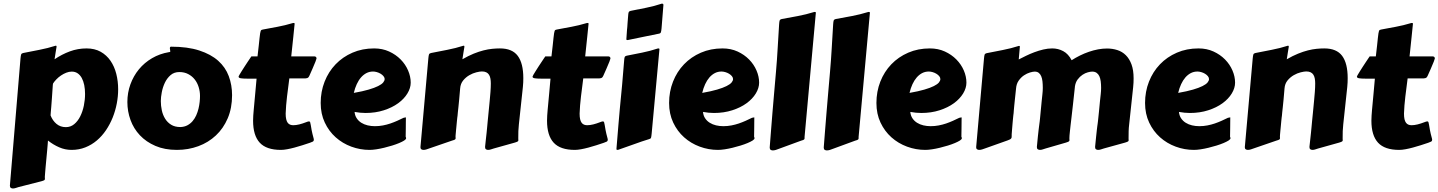

<svg xmlns="http://www.w3.org/2000/svg" viewBox="-20 -817 8083 1079"><path d="M276.9 -340.8Q273.9 -293.9 271.7 -264.6Q269.5 -235.4 268.1 -217Q266.6 -198.7 265.6 -188.2Q264.6 -177.7 264.2 -168.5Q275.4 -139.2 297.4 -120.8Q319.3 -102.5 350.1 -102.5Q377 -102.5 397.2 -119.4Q417.5 -136.2 430.9 -163.1Q444.3 -189.9 451.2 -223.1Q458 -256.3 458 -289.1Q458 -315.9 453.4 -338.9Q448.7 -361.8 439.5 -378.7Q430.2 -395.5 416.3 -405Q402.3 -414.6 383.3 -414.6Q367.7 -414.6 352.3 -408.4Q336.9 -402.3 322.8 -392.8Q308.6 -383.3 297.1 -371.3Q285.6 -359.4 278.3 -348.1ZM286.6 -483.9Q327.6 -511.7 372.6 -528.3Q417.5 -544.9 466.3 -544.9Q512.2 -544.9 545.7 -526.1Q579.1 -507.3 601.1 -475.3Q623 -443.4 633.5 -401.9Q644 -360.4 644 -314.9Q644 -275.4 636.2 -234.9Q628.4 -194.3 613.3 -156.5Q598.1 -118.7 575.7 -85.4Q553.2 -52.2 524.2 -27.6Q495.1 -2.9 459.5 11.2Q423.8 25.4 382.3 25.4Q345.7 25.4 312.3 10.7Q278.8 -3.9 249.5 -27.3Q249.5 -24.9 248.3 -9.5Q247.1 5.9 245.1 27.8Q243.2 49.8 240.7 75Q238.3 100.1 236.3 122.1Q234.4 144 233.2 159.4Q231.9 174.8 231.9 177.2Q231.9 181.2 232.2 183.8Q232.4 186.5 232.4 189Q232.4 192.9 228.8 195.6Q225.1 198.2 212.4 201.7L84 234.4Q78.6 235.8 69.8 239Q61 242.2 52.7 242.2Q45.9 242.2 40.8 238.8Q35.6 235.4 35.6 226.1L95.2 -488.8Q96.7 -504.9 98.9 -511Q101.1 -517.1 109.9 -519Q154.3 -527.8 201.2 -536.9Q248 -545.9 292.5 -560.1Q296.4 -560.1 297.1 -558.8Q297.9 -557.6 297.9 -555.2Q297.9 -554.2 297.6 -552.2Q297.4 -550.3 296.1 -543.5Q294.9 -536.6 292.7 -522.7Q290.5 -508.8 286.6 -483.9Z M974.1 25.4Q905.3 25.4 853.3 2.9Q801.3 -19.5 766.1 -56.9Q731 -94.2 713.4 -142.8Q695.8 -191.4 695.8 -243.7Q695.8 -295.9 712.9 -343Q730 -390.1 760.7 -427.5Q791.5 -464.8 834.5 -490Q877.4 -515.1 929.2 -523.9Q937 -524.4 937 -527.3Q937 -532.7 935.8 -537.4Q934.6 -542 934.6 -545.4Q934.6 -550.8 936.5 -552.7Q938.5 -554.7 940.9 -554.7Q1034.2 -554.7 1099.6 -533.4Q1165 -512.2 1206.1 -475.6Q1247.1 -439 1265.6 -389.2Q1284.2 -339.4 1284.2 -282.2Q1284.2 -209.5 1259.8 -152.3Q1235.4 -95.2 1193.1 -55.7Q1150.9 -16.1 1094.5 4.6Q1038.1 25.4 974.1 25.4ZM883.8 -249Q883.8 -222.7 889.4 -196.8Q895 -170.9 908 -149.9Q920.9 -128.9 941.9 -116Q962.9 -103 994.1 -103Q1016.6 -104 1033.4 -113Q1050.3 -122.1 1062.5 -136.5Q1074.7 -150.9 1082.8 -168.9Q1090.8 -187 1095.5 -206.3Q1100.1 -225.6 1102.1 -244.1Q1104 -262.7 1104 -277.8Q1104 -303.2 1096.4 -327.6Q1088.9 -352.1 1074.2 -370.6Q1059.6 -389.2 1037.8 -400.6Q1016.1 -412.1 987.8 -412.1Q958.5 -412.1 938.5 -394.8Q918.5 -377.4 906.5 -352.1Q894.5 -326.7 889.2 -298.6Q883.8 -270.5 883.8 -249Z M1606 -376.5Q1599.1 -325.2 1593 -274.2Q1586.9 -223.1 1585.4 -178.7Q1585.4 -159.7 1588.4 -147Q1591.3 -134.3 1596.9 -127Q1602.5 -119.6 1610.4 -116.5Q1618.2 -113.3 1627.9 -113.3Q1643.6 -113.3 1662.1 -117.9Q1680.7 -122.6 1699.2 -129.9Q1705.1 -132.3 1709.2 -133.5Q1713.4 -134.8 1716.3 -134.8Q1721.2 -134.8 1722.9 -130.4Q1724.6 -126 1726.3 -115Q1728 -104 1731.4 -85.4Q1734.9 -66.9 1742.7 -38.6Q1743.2 -36.1 1743.4 -34.4Q1743.7 -32.7 1743.7 -31.2Q1743.7 -24.4 1738.5 -21.5Q1733.4 -18.6 1721.7 -14.6Q1701.7 -7.8 1679.4 -0.7Q1657.2 6.3 1635.5 12.2Q1613.8 18.1 1593.8 21.7Q1573.7 25.4 1558.6 25.4Q1477.1 25.4 1439.7 -15.1Q1402.3 -55.7 1402.3 -138.7Q1402.3 -152.8 1403.3 -167.7Q1404.3 -182.6 1405.8 -198.7Q1410.6 -247.6 1414.3 -291.3Q1418 -335 1421.9 -375H1370.6Q1344.2 -375 1332.5 -377.2Q1320.8 -379.4 1320.8 -386.2Q1320.8 -388.2 1325.7 -396.7Q1330.6 -405.3 1338.1 -417.2Q1345.7 -429.2 1354.5 -442.9Q1363.3 -456.5 1371.3 -468.5Q1379.4 -480.5 1385.3 -489.3Q1391.1 -498 1392.6 -500H1427.2Q1431.6 -537.1 1434.3 -562.3Q1437 -587.4 1438.7 -604Q1440.4 -620.6 1441.9 -629.6Q1443.4 -638.7 1445.1 -643.1Q1446.8 -647.5 1449.5 -648.7Q1452.1 -649.9 1456.5 -650.9Q1478.5 -655.3 1499 -658.9Q1519.5 -662.6 1540 -666.5Q1560.5 -670.4 1581.8 -675.5Q1603 -680.7 1626 -687.5Q1627.4 -687.5 1627.9 -687.7Q1628.4 -688 1629.9 -688Q1635.7 -688 1635.7 -684.1V-683.1Q1633.3 -656.2 1628.2 -608.4Q1623 -560.5 1616.7 -500H1747.6Q1751.5 -500 1755.1 -497.3Q1758.8 -494.6 1758.8 -488.3Q1758.8 -485.8 1752.9 -470.7Q1747.1 -455.6 1736.3 -431.2L1718.8 -391.6Q1715.3 -384.3 1711.7 -380.9Q1708 -377.4 1696.8 -376.5Z M2082.5 -544.9Q2128.9 -544.9 2166.7 -527.6Q2204.6 -510.3 2231.7 -482.7Q2258.8 -455.1 2273.4 -420.9Q2288.1 -386.7 2288.1 -352.5Q2288.1 -322.3 2269.5 -291.7Q2251 -261.2 2217.5 -236.8Q2184.1 -212.4 2137.2 -197.3Q2090.3 -182.1 2034.2 -182.1Q2004.9 -182.1 1972.7 -188Q1974.6 -167 1984.9 -151.9Q1995.1 -136.7 2010.7 -127Q2026.4 -117.2 2046.1 -112.5Q2065.9 -107.9 2086.9 -107.9Q2110.4 -107.9 2132.1 -112.1Q2153.8 -116.2 2173.8 -123Q2193.8 -129.9 2212.4 -138.2Q2231 -146.5 2247.6 -154.8Q2252 -155.8 2255.1 -156.5Q2258.3 -157.2 2261.2 -157.2Q2261.2 -157.2 2261 -149.4Q2260.7 -141.6 2260.7 -127.4Q2260.7 -113.3 2260.5 -93.3Q2260.3 -73.2 2259.8 -48.8Q2261.2 -46.4 2261.7 -43.9Q2262.2 -41.5 2262.2 -40Q2262.2 -34.2 2251.5 -27.3Q2240.7 -20.5 2223.4 -13.2Q2206.1 -5.9 2183.8 1Q2161.6 7.8 2138.7 13.4Q2115.7 19 2094.2 22.2Q2072.8 25.4 2056.6 25.4Q2003.9 25.4 1954.3 7.1Q1904.8 -11.2 1866.5 -45.4Q1828.1 -79.6 1805.2 -128.4Q1782.2 -177.2 1782.2 -238.3Q1782.2 -302.2 1804.2 -358.2Q1826.2 -414.1 1866 -455.6Q1905.8 -497.1 1960.9 -521Q2016.1 -544.9 2082.5 -544.9ZM2076.7 -415Q2056.6 -415 2039.8 -406.5Q2022.9 -397.9 2009 -382.1Q1995.1 -366.2 1984.9 -344Q1974.6 -321.8 1968.3 -294.9Q2018.6 -303.7 2051.8 -313.5Q2085 -323.2 2105 -333.3Q2125 -343.3 2133.3 -353.3Q2141.6 -363.3 2141.6 -372.6Q2141.6 -381.3 2135 -389.2Q2128.4 -397 2118.7 -402.8Q2108.9 -408.7 2097.4 -411.9Q2085.9 -415 2076.7 -415Z M2754.4 17.6Q2749 19 2740.2 22.2Q2731.4 25.4 2723.1 25.4Q2716.3 25.4 2711.2 22Q2706.1 18.6 2706.1 10.3V7.3Q2709 -19 2710.9 -37.4Q2712.9 -55.7 2714.6 -70.6Q2716.3 -85.4 2717.5 -100.3Q2718.8 -115.2 2720.7 -135Q2722.7 -154.8 2725.3 -181.9Q2728 -209 2731.9 -249.5Q2734.4 -274.4 2736.3 -300.3Q2738.3 -326.2 2738.3 -348.1Q2738.3 -362.8 2736.1 -375.2Q2733.9 -387.7 2728.3 -396.7Q2722.7 -405.8 2712.9 -410.6Q2703.1 -415.5 2688 -415.5Q2676.8 -415.5 2657 -410.6Q2637.2 -405.8 2617.7 -394.5Q2598.1 -383.3 2583 -365Q2567.9 -346.7 2565.9 -319.8Q2563 -283.7 2560.5 -258.1Q2558.1 -232.4 2556.2 -214.6Q2554.2 -196.8 2553 -185.5Q2551.8 -174.3 2551.3 -166.5Q2550.8 -164.6 2549.8 -155.8Q2548.8 -147 2547.6 -134.8Q2546.4 -122.6 2545.2 -108.9Q2543.9 -95.2 2542.7 -83Q2541.5 -70.8 2540.8 -62Q2540 -53.2 2540 -51.3Q2540 -47.4 2540.3 -44.7Q2540.5 -42 2540.5 -39.6Q2540.5 -35.6 2536.9 -33Q2533.2 -30.3 2520.5 -26.9L2391.1 17.6Q2385.7 19.5 2377 22.5Q2368.2 25.4 2359.9 25.4Q2353 25.4 2347.9 22Q2342.8 18.6 2342.8 10.3L2387.2 -488.8Q2388.7 -504.9 2390.9 -511Q2393.1 -517.1 2401.9 -519Q2446.3 -527.8 2493.2 -536.9Q2540 -545.9 2584.5 -560.1Q2588.4 -560.1 2589.1 -558.8Q2589.8 -557.6 2589.8 -555.2Q2589.8 -554.2 2589.6 -552.2Q2589.4 -550.3 2588.1 -543.5Q2586.9 -536.6 2584.7 -522.7Q2582.5 -508.8 2578.6 -483.9Q2612.3 -503.4 2641.8 -515.4Q2671.4 -527.3 2697.5 -533.9Q2723.6 -540.5 2746.6 -542.7Q2769.5 -544.9 2789.6 -544.9Q2858.4 -544.9 2889.6 -503.2Q2920.9 -461.4 2920.9 -377.9Q2920.9 -366.2 2920.4 -353.8Q2919.9 -341.3 2918.5 -328.1L2896 -118.2Q2893.6 -97.7 2893.1 -80.3Q2892.6 -63 2892.6 -40Q2892.6 -36.1 2892.8 -33.4Q2893.1 -30.8 2893.1 -28.8Q2893.1 -24.4 2889.4 -22Q2885.7 -19.5 2873 -15.6Z M3257.8 -376.5Q3251 -325.2 3244.9 -274.2Q3238.8 -223.1 3237.3 -178.7Q3237.3 -159.7 3240.2 -147Q3243.2 -134.3 3248.8 -127Q3254.4 -119.6 3262.2 -116.5Q3270 -113.3 3279.8 -113.3Q3295.4 -113.3 3314 -117.9Q3332.5 -122.6 3351.1 -129.9Q3356.9 -132.3 3361.1 -133.5Q3365.2 -134.8 3368.2 -134.8Q3373 -134.8 3374.8 -130.4Q3376.5 -126 3378.2 -115Q3379.9 -104 3383.3 -85.4Q3386.7 -66.9 3394.5 -38.6Q3395 -36.1 3395.3 -34.4Q3395.5 -32.7 3395.5 -31.2Q3395.5 -24.4 3390.4 -21.5Q3385.3 -18.6 3373.5 -14.6Q3353.5 -7.8 3331.3 -0.7Q3309.1 6.3 3287.4 12.2Q3265.6 18.1 3245.6 21.7Q3225.6 25.4 3210.4 25.4Q3128.9 25.4 3091.6 -15.1Q3054.2 -55.7 3054.2 -138.7Q3054.2 -152.8 3055.2 -167.7Q3056.2 -182.6 3057.6 -198.7Q3062.5 -247.6 3066.2 -291.3Q3069.8 -335 3073.7 -375H3022.5Q2996.1 -375 2984.4 -377.2Q2972.7 -379.4 2972.7 -386.2Q2972.7 -388.2 2977.5 -396.7Q2982.4 -405.3 2990 -417.2Q2997.6 -429.2 3006.3 -442.9Q3015.1 -456.5 3023.2 -468.5Q3031.2 -480.5 3037.1 -489.3Q3043 -498 3044.4 -500H3079.1Q3083.5 -537.1 3086.2 -562.3Q3088.9 -587.4 3090.6 -604Q3092.3 -620.6 3093.8 -629.6Q3095.2 -638.7 3096.9 -643.1Q3098.6 -647.5 3101.3 -648.7Q3104 -649.9 3108.4 -650.9Q3130.4 -655.3 3150.9 -658.9Q3171.4 -662.6 3191.9 -666.5Q3212.4 -670.4 3233.6 -675.5Q3254.9 -680.7 3277.8 -687.5Q3279.3 -687.5 3279.8 -687.7Q3280.3 -688 3281.7 -688Q3287.6 -688 3287.6 -684.1V-683.1Q3285.2 -656.2 3280 -608.4Q3274.9 -560.5 3268.6 -500H3399.4Q3403.3 -500 3407 -497.3Q3410.6 -494.6 3410.6 -488.3Q3410.6 -485.8 3404.8 -470.7Q3398.9 -455.6 3388.2 -431.2L3370.6 -391.6Q3367.2 -384.3 3363.5 -380.9Q3359.9 -377.4 3348.6 -376.5Z M3463.4 -207Q3469.7 -273.9 3476.1 -339.4Q3482.4 -404.8 3487.3 -473.6Q3488.3 -489.7 3490.5 -495.8Q3492.7 -502 3501.5 -503.9Q3543 -512.2 3588.4 -521.2Q3633.8 -530.3 3676.3 -544.4Q3677.7 -544.9 3680.7 -544.9Q3686 -544.9 3686 -541L3642.1 -65.4Q3640.6 -49.3 3638.7 -43.2Q3636.7 -37.1 3627.9 -35.2Q3586.4 -22.5 3543.9 -6.8Q3501.5 8.8 3454.1 24.9Q3452.6 25.4 3449.7 25.4Q3444.3 25.4 3444.3 20.5Q3444.3 20 3445.3 7.3Q3446.3 -5.4 3448 -25.4Q3449.7 -45.4 3451.7 -70.3Q3453.6 -95.2 3455.8 -120.1Q3458 -145 3460 -168Q3461.9 -190.9 3463.4 -207ZM3500 -596.7Q3501.5 -617.7 3502.2 -628.9Q3502.9 -640.1 3503.4 -645.8Q3503.9 -651.4 3503.9 -652.8Q3503.9 -654.3 3504.2 -655Q3504.4 -655.8 3504.6 -658Q3504.9 -660.2 3505.4 -667.2Q3505.9 -674.3 3506.8 -688Q3507.8 -701.7 3509.8 -725.6Q3510.7 -741.7 3512.9 -747.8Q3515.1 -753.9 3523.9 -755.9Q3565.4 -764.2 3610.8 -773.2Q3656.2 -782.2 3698.7 -796.4Q3700.2 -796.9 3703.1 -796.9Q3704.6 -793.9 3707 -793L3708.5 -792L3697.8 -658.2Q3696.3 -642.1 3694.1 -635.7Q3691.9 -629.4 3683.6 -627.9Q3642.1 -620.1 3599.6 -610.8Q3557.1 -601.6 3509.8 -592.3Q3508.3 -591.8 3505.4 -591.8Q3500 -591.8 3500 -596.7Z M4040.5 -544.9Q4086.9 -544.9 4124.8 -527.6Q4162.6 -510.3 4189.7 -482.7Q4216.8 -455.1 4231.4 -420.9Q4246.1 -386.7 4246.1 -352.5Q4246.1 -322.3 4227.5 -291.7Q4209 -261.2 4175.5 -236.8Q4142.1 -212.4 4095.2 -197.3Q4048.3 -182.1 3992.2 -182.1Q3962.9 -182.1 3930.7 -188Q3932.6 -167 3942.9 -151.9Q3953.1 -136.7 3968.8 -127Q3984.4 -117.2 4004.2 -112.5Q4023.9 -107.9 4044.9 -107.9Q4068.4 -107.9 4090.1 -112.1Q4111.8 -116.2 4131.8 -123Q4151.9 -129.9 4170.4 -138.2Q4189 -146.5 4205.6 -154.8Q4210 -155.8 4213.1 -156.5Q4216.3 -157.2 4219.2 -157.2Q4219.2 -157.2 4219 -149.4Q4218.8 -141.6 4218.8 -127.4Q4218.8 -113.3 4218.5 -93.3Q4218.3 -73.2 4217.8 -48.8Q4219.2 -46.4 4219.7 -43.9Q4220.2 -41.5 4220.2 -40Q4220.2 -34.2 4209.5 -27.3Q4198.7 -20.5 4181.4 -13.2Q4164.1 -5.9 4141.8 1Q4119.6 7.8 4096.7 13.4Q4073.7 19 4052.2 22.2Q4030.8 25.4 4014.6 25.4Q3961.9 25.4 3912.4 7.1Q3862.8 -11.2 3824.5 -45.4Q3786.1 -79.6 3763.2 -128.4Q3740.2 -177.2 3740.2 -238.3Q3740.2 -302.2 3762.2 -358.2Q3784.2 -414.1 3824 -455.6Q3863.8 -497.1 3918.9 -521Q3974.1 -544.9 4040.5 -544.9ZM4034.7 -415Q4014.6 -415 3997.8 -406.5Q3981 -397.9 3967 -382.1Q3953.1 -366.2 3942.9 -344Q3932.6 -321.8 3926.3 -294.9Q3976.6 -303.7 4009.8 -313.5Q4043 -323.2 4063 -333.3Q4083 -343.3 4091.3 -353.3Q4099.6 -363.3 4099.6 -372.6Q4099.6 -381.3 4093 -389.2Q4086.4 -397 4076.7 -402.8Q4066.9 -408.7 4055.4 -411.9Q4043.9 -415 4034.7 -415Z M4340.8 -413.1Q4346.7 -480 4350.3 -545.4Q4354 -610.8 4358.4 -679.7Q4359.4 -695.8 4361.6 -701.9Q4363.8 -708 4372.6 -710Q4418 -718.3 4463.6 -726.8Q4509.3 -735.4 4555.2 -749.5Q4556.6 -750 4559.6 -750Q4564.9 -750 4564.9 -745.1L4501.5 -47.9V-39.6Q4501.5 -35.2 4498 -32.5Q4494.6 -29.8 4481.9 -26.4L4354 20.5Q4348.6 22.9 4339.8 25.6Q4331.1 28.3 4322.8 28.3Q4315.9 28.3 4310.8 24.9Q4305.7 21.5 4305.7 13.2V10.3Q4309.6 -39.1 4313.2 -86.2Q4316.9 -133.3 4321 -183.6Q4325.2 -233.9 4330.1 -290Q4335 -346.2 4340.8 -413.1Z M4644.5 -413.1Q4650.4 -480 4654.1 -545.4Q4657.7 -610.8 4662.1 -679.7Q4663.1 -695.8 4665.3 -701.9Q4667.5 -708 4676.3 -710Q4721.7 -718.3 4767.3 -726.8Q4813 -735.4 4858.9 -749.5Q4860.4 -750 4863.3 -750Q4868.7 -750 4868.7 -745.1L4805.2 -47.9V-39.6Q4805.2 -35.2 4801.8 -32.5Q4798.3 -29.8 4785.6 -26.4L4657.7 20.5Q4652.3 22.9 4643.6 25.6Q4634.8 28.3 4626.5 28.3Q4619.6 28.3 4614.5 24.9Q4609.4 21.5 4609.4 13.2V10.3Q4613.3 -39.1 4616.9 -86.2Q4620.6 -133.3 4624.8 -183.6Q4628.9 -233.9 4633.8 -290Q4638.7 -346.2 4644.5 -413.1Z M5205.6 -544.9Q5252 -544.9 5289.8 -527.6Q5327.6 -510.3 5354.7 -482.7Q5381.8 -455.1 5396.5 -420.9Q5411.1 -386.7 5411.1 -352.5Q5411.1 -322.3 5392.6 -291.7Q5374 -261.2 5340.6 -236.8Q5307.1 -212.4 5260.3 -197.3Q5213.4 -182.1 5157.2 -182.1Q5127.9 -182.1 5095.7 -188Q5097.7 -167 5107.9 -151.9Q5118.2 -136.7 5133.8 -127Q5149.4 -117.2 5169.2 -112.5Q5189 -107.9 5210 -107.9Q5233.4 -107.9 5255.1 -112.1Q5276.9 -116.2 5296.9 -123Q5316.9 -129.9 5335.4 -138.2Q5354 -146.5 5370.6 -154.8Q5375 -155.8 5378.2 -156.5Q5381.3 -157.2 5384.3 -157.2Q5384.3 -157.2 5384 -149.4Q5383.8 -141.6 5383.8 -127.4Q5383.8 -113.3 5383.5 -93.3Q5383.3 -73.2 5382.8 -48.8Q5384.3 -46.4 5384.8 -43.9Q5385.3 -41.5 5385.3 -40Q5385.3 -34.2 5374.5 -27.3Q5363.8 -20.5 5346.4 -13.2Q5329.1 -5.9 5306.9 1Q5284.7 7.8 5261.7 13.4Q5238.8 19 5217.3 22.2Q5195.8 25.4 5179.7 25.4Q5127 25.4 5077.4 7.1Q5027.8 -11.2 4989.5 -45.4Q4951.2 -79.6 4928.2 -128.4Q4905.3 -177.2 4905.3 -238.3Q4905.3 -302.2 4927.2 -358.2Q4949.2 -414.1 4989 -455.6Q5028.8 -497.1 5084 -521Q5139.2 -544.9 5205.6 -544.9ZM5199.7 -415Q5179.7 -415 5162.8 -406.5Q5146 -397.9 5132.1 -382.1Q5118.2 -366.2 5107.9 -344Q5097.7 -321.8 5091.3 -294.9Q5141.6 -303.7 5174.8 -313.5Q5208 -323.2 5228 -333.3Q5248 -343.3 5256.3 -353.3Q5264.6 -363.3 5264.6 -372.6Q5264.6 -381.3 5258.1 -389.2Q5251.5 -397 5241.7 -402.8Q5231.9 -408.7 5220.5 -411.9Q5209 -415 5199.7 -415Z M6182.6 17.6Q6177.2 19 6168.5 22.2Q6159.7 25.4 6151.4 25.4Q6144.5 25.4 6139.4 22Q6134.3 18.6 6134.3 10.3V7.3Q6137.7 -28.3 6140.1 -50.5Q6142.6 -72.8 6144 -86.4Q6145.5 -100.1 6146.5 -107.2Q6147.5 -114.3 6148.4 -120.4Q6149.4 -126.5 6150.1 -133.8Q6150.9 -141.1 6152.3 -154.5Q6153.8 -168 6156 -190.2Q6158.2 -212.4 6161.6 -248.5Q6163.6 -268.1 6165.8 -287.4Q6168 -306.6 6168 -322.8Q6168 -343.3 6165.8 -360.1Q6163.6 -377 6158 -388.9Q6152.3 -400.9 6142.6 -407.7Q6132.8 -414.6 6117.7 -414.6Q6108.4 -414.6 6093.5 -410.6Q6078.6 -406.7 6063.5 -396.7Q6048.3 -386.7 6036.1 -370.4Q6023.9 -354 6020.5 -329.1V-327.1Q6014.6 -271.5 6010 -230.7Q6005.4 -189.9 6002 -160.6Q5998.5 -131.3 5996.3 -111.8Q5994.1 -92.3 5992.7 -78.9Q5991.2 -65.4 5990.5 -56.6Q5989.7 -47.9 5989.7 -40Q5989.7 -36.1 5990 -33.4Q5990.2 -30.8 5990.2 -28.8Q5990.2 -24.9 5986.6 -22.2Q5982.9 -19.5 5970.2 -15.6L5855.5 17.6Q5850.1 19 5841.3 22.2Q5832.5 25.4 5824.2 25.4Q5817.4 25.4 5812.3 22Q5807.1 18.6 5807.1 10.3V7.3Q5810.5 -28.3 5812.7 -50.5Q5814.9 -72.8 5816.7 -86.4Q5818.4 -100.1 5819.3 -107.2Q5820.3 -114.3 5821 -120.4Q5821.8 -126.5 5822.8 -133.8Q5823.7 -141.1 5825 -154.5Q5826.2 -168 5828.4 -190.2Q5830.6 -212.4 5834 -248.5Q5835.9 -268.1 5838.1 -287.4Q5840.3 -306.6 5840.3 -322.8Q5840.3 -343.3 5838.4 -360.1Q5836.4 -377 5831.3 -388.9Q5826.2 -400.9 5817.4 -407.7Q5808.6 -414.6 5794.9 -414.6Q5785.2 -414.6 5768.3 -409.7Q5751.5 -404.8 5734.6 -393.6Q5717.8 -382.3 5704.8 -364Q5691.9 -345.7 5689.9 -318.8Q5686 -282.7 5683.6 -259.5Q5681.2 -236.3 5679.7 -221.4Q5678.2 -206.5 5677.5 -197.5Q5676.8 -188.5 5676.3 -180.7Q5675.8 -178.7 5674.8 -169.7Q5673.8 -160.6 5672.6 -148.2Q5671.4 -135.7 5670.2 -121.3Q5668.9 -106.9 5668 -94.5Q5667 -82 5666.3 -73Q5665.5 -64 5665.5 -62V-53.2Q5665.5 -48.3 5665 -44.9Q5664.6 -41.5 5662.1 -38.6Q5659.7 -35.6 5655 -33.2Q5650.4 -30.8 5642.1 -27.8L5514.2 17.6Q5508.8 19.5 5500 22.5Q5491.2 25.4 5482.9 25.4Q5476.1 25.4 5470.9 22Q5465.8 18.6 5465.8 10.3L5509.8 -487.8Q5511.2 -503.9 5513.4 -510Q5515.6 -516.1 5524.4 -518.1Q5568.8 -526.9 5615.2 -535.9Q5661.6 -544.9 5706.1 -559.1Q5710 -559.1 5710.7 -557.9Q5711.4 -556.6 5711.4 -554.2L5705.1 -482.9Q5723.1 -492.2 5745.6 -503.2Q5768.1 -514.2 5792.7 -523.4Q5817.4 -532.7 5843 -538.8Q5868.7 -544.9 5893.1 -544.9Q5926.8 -544.9 5955.3 -529.5Q5983.9 -514.2 6002.4 -478.5Q6024.4 -492.7 6049.1 -504.9Q6073.7 -517.1 6099.4 -525.9Q6125 -534.7 6150.9 -539.6Q6176.8 -544.4 6201.2 -544.4Q6231.9 -544.4 6259.3 -535.6Q6286.6 -526.9 6306.9 -506.8Q6327.1 -486.8 6338.9 -454.8Q6350.6 -422.9 6350.6 -377Q6350.6 -365.2 6350.1 -352.8Q6349.6 -340.3 6348.1 -327.1L6325.7 -118.2Q6323.2 -97.7 6322.8 -80.3Q6322.3 -63 6322.3 -40Q6322.3 -36.1 6322.5 -33.4Q6322.8 -30.8 6322.8 -28.8Q6322.8 -24.4 6319.1 -22Q6315.4 -19.5 6302.7 -15.6Z M6715.3 -544.9Q6761.7 -544.9 6799.6 -527.6Q6837.4 -510.3 6864.5 -482.7Q6891.6 -455.1 6906.2 -420.9Q6920.9 -386.7 6920.9 -352.5Q6920.9 -322.3 6902.3 -291.7Q6883.8 -261.2 6850.3 -236.8Q6816.9 -212.4 6770 -197.3Q6723.1 -182.1 6667 -182.1Q6637.7 -182.1 6605.5 -188Q6607.4 -167 6617.7 -151.9Q6627.9 -136.7 6643.6 -127Q6659.2 -117.2 6679 -112.5Q6698.7 -107.9 6719.7 -107.9Q6743.2 -107.9 6764.9 -112.1Q6786.6 -116.2 6806.6 -123Q6826.7 -129.9 6845.2 -138.2Q6863.8 -146.5 6880.4 -154.8Q6884.8 -155.8 6887.9 -156.5Q6891.1 -157.2 6894 -157.2Q6894 -157.2 6893.8 -149.4Q6893.6 -141.6 6893.6 -127.4Q6893.6 -113.3 6893.3 -93.3Q6893.1 -73.2 6892.6 -48.8Q6894 -46.4 6894.5 -43.9Q6895 -41.5 6895 -40Q6895 -34.2 6884.3 -27.3Q6873.5 -20.5 6856.2 -13.2Q6838.9 -5.9 6816.7 1Q6794.4 7.8 6771.5 13.4Q6748.5 19 6727.1 22.2Q6705.6 25.4 6689.5 25.4Q6636.7 25.4 6587.2 7.1Q6537.6 -11.2 6499.3 -45.4Q6460.9 -79.6 6438 -128.4Q6415 -177.2 6415 -238.3Q6415 -302.2 6437 -358.2Q6459 -414.1 6498.8 -455.6Q6538.6 -497.1 6593.8 -521Q6648.9 -544.9 6715.3 -544.9ZM6709.5 -415Q6689.5 -415 6672.6 -406.5Q6655.8 -397.9 6641.8 -382.1Q6627.9 -366.2 6617.7 -344Q6607.4 -321.8 6601.1 -294.9Q6651.4 -303.7 6684.6 -313.5Q6717.8 -323.2 6737.8 -333.3Q6757.8 -343.3 6766.1 -353.3Q6774.4 -363.3 6774.4 -372.6Q6774.4 -381.3 6767.8 -389.2Q6761.2 -397 6751.5 -402.8Q6741.7 -408.7 6730.2 -411.9Q6718.8 -415 6709.5 -415Z M7387.2 17.6Q7381.8 19 7373 22.2Q7364.3 25.4 7356 25.4Q7349.1 25.4 7344 22Q7338.9 18.6 7338.9 10.3V7.3Q7341.8 -19 7343.8 -37.4Q7345.7 -55.7 7347.4 -70.6Q7349.1 -85.4 7350.3 -100.3Q7351.6 -115.2 7353.5 -135Q7355.5 -154.8 7358.2 -181.9Q7360.8 -209 7364.7 -249.5Q7367.2 -274.4 7369.1 -300.3Q7371.1 -326.2 7371.1 -348.1Q7371.1 -362.8 7368.9 -375.2Q7366.7 -387.7 7361.1 -396.7Q7355.5 -405.8 7345.7 -410.6Q7335.9 -415.5 7320.8 -415.5Q7309.6 -415.5 7289.8 -410.6Q7270 -405.8 7250.5 -394.5Q7231 -383.3 7215.8 -365Q7200.7 -346.7 7198.7 -319.8Q7195.8 -283.7 7193.4 -258.1Q7190.9 -232.4 7189 -214.6Q7187 -196.8 7185.8 -185.5Q7184.6 -174.3 7184.1 -166.5Q7183.6 -164.6 7182.6 -155.8Q7181.6 -147 7180.4 -134.8Q7179.2 -122.6 7178 -108.9Q7176.8 -95.2 7175.5 -83Q7174.3 -70.8 7173.6 -62Q7172.9 -53.2 7172.9 -51.3Q7172.9 -47.4 7173.1 -44.7Q7173.3 -42 7173.3 -39.6Q7173.3 -35.6 7169.7 -33Q7166 -30.3 7153.3 -26.9L7023.9 17.6Q7018.6 19.5 7009.8 22.5Q7001 25.4 6992.7 25.4Q6985.8 25.4 6980.7 22Q6975.6 18.6 6975.6 10.3L7020 -488.8Q7021.5 -504.9 7023.7 -511Q7025.9 -517.1 7034.7 -519Q7079.1 -527.8 7126 -536.9Q7172.9 -545.9 7217.3 -560.1Q7221.2 -560.1 7221.9 -558.8Q7222.7 -557.6 7222.7 -555.2Q7222.7 -554.2 7222.4 -552.2Q7222.2 -550.3 7220.9 -543.5Q7219.7 -536.6 7217.5 -522.7Q7215.3 -508.8 7211.4 -483.9Q7245.1 -503.4 7274.7 -515.4Q7304.2 -527.3 7330.3 -533.9Q7356.4 -540.5 7379.4 -542.7Q7402.3 -544.9 7422.4 -544.9Q7491.2 -544.9 7522.5 -503.2Q7553.7 -461.4 7553.7 -377.9Q7553.7 -366.2 7553.2 -353.8Q7552.7 -341.3 7551.3 -328.1L7528.8 -118.2Q7526.4 -97.7 7525.9 -80.3Q7525.4 -63 7525.4 -40Q7525.4 -36.1 7525.6 -33.4Q7525.9 -30.8 7525.9 -28.8Q7525.9 -24.4 7522.2 -22Q7518.6 -19.5 7505.9 -15.6Z M7890.6 -376.5Q7883.8 -325.2 7877.7 -274.2Q7871.6 -223.1 7870.1 -178.7Q7870.1 -159.7 7873 -147Q7876 -134.3 7881.6 -127Q7887.2 -119.6 7895 -116.5Q7902.8 -113.3 7912.6 -113.3Q7928.2 -113.3 7946.8 -117.9Q7965.3 -122.6 7983.9 -129.9Q7989.7 -132.3 7993.9 -133.5Q7998 -134.8 8001 -134.8Q8005.9 -134.8 8007.6 -130.4Q8009.3 -126 8011 -115Q8012.7 -104 8016.1 -85.4Q8019.5 -66.9 8027.3 -38.6Q8027.8 -36.1 8028.1 -34.4Q8028.3 -32.7 8028.3 -31.2Q8028.3 -24.4 8023.2 -21.5Q8018.1 -18.6 8006.3 -14.6Q7986.3 -7.8 7964.1 -0.7Q7941.9 6.3 7920.2 12.2Q7898.4 18.1 7878.4 21.7Q7858.4 25.4 7843.3 25.4Q7761.7 25.4 7724.4 -15.1Q7687 -55.7 7687 -138.7Q7687 -152.8 7688 -167.7Q7689 -182.6 7690.4 -198.7Q7695.3 -247.6 7699 -291.3Q7702.6 -335 7706.5 -375H7655.3Q7628.9 -375 7617.2 -377.2Q7605.5 -379.4 7605.5 -386.2Q7605.5 -388.2 7610.4 -396.7Q7615.2 -405.3 7622.8 -417.2Q7630.4 -429.2 7639.2 -442.9Q7647.9 -456.5 7656 -468.5Q7664.1 -480.5 7669.9 -489.3Q7675.8 -498 7677.2 -500H7711.9Q7716.3 -537.1 7719 -562.3Q7721.7 -587.4 7723.4 -604Q7725.1 -620.6 7726.6 -629.6Q7728 -638.7 7729.7 -643.1Q7731.4 -647.5 7734.1 -648.7Q7736.8 -649.9 7741.2 -650.9Q7763.2 -655.3 7783.7 -658.9Q7804.2 -662.6 7824.7 -666.5Q7845.2 -670.4 7866.5 -675.5Q7887.7 -680.7 7910.6 -687.5Q7912.1 -687.5 7912.6 -687.7Q7913.1 -688 7914.6 -688Q7920.4 -688 7920.4 -684.1V-683.1Q7918 -656.2 7912.8 -608.4Q7907.7 -560.5 7901.4 -500H8032.2Q8036.1 -500 8039.8 -497.3Q8043.5 -494.6 8043.5 -488.3Q8043.5 -485.8 8037.6 -470.7Q8031.7 -455.6 8021 -431.2L8003.4 -391.6Q8000 -384.3 7996.3 -380.9Q7992.7 -377.4 7981.4 -376.5Z"/></svg>

Font: Carter One
Style: Regular
Weight: 400
Designer: vernon adams
Foundry: vernon adams
Version: Version 1.000